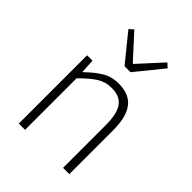

<svg xmlns="http://www.w3.org/2000/svg" viewBox="-211 -845 954 954"><g transform="rotate(45 266.0 -368.5)"><path d="M92 0V-480H130L134 -406H137Q174 -443 213 -467.5Q252 -492 302 -492Q377 -492 412 -447Q447 -402 447 -308V0H403V-302Q403 -379 377.5 -415.5Q352 -452 293 -452Q250 -452 215 -429.5Q180 -407 136 -362V0ZM262 -573 145 -717 167 -737 281 -612H285L399 -737L421 -717L304 -573Z"/></g></svg>

Font: CV Source Sans Light
Style: Regular
Weight: 300
Designer: Paul D. Hunt
Foundry: Adobe Systems Incorporated
Version: Version 3.001